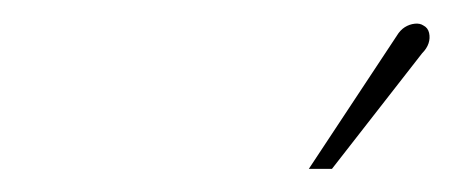

<svg xmlns="http://www.w3.org/2000/svg" viewBox="-20 -732 391 166"><path d="M345 -686Q349 -690 350.5 -694.5Q352 -699 351 -703.5Q350 -708 346 -710Q343 -712 338.5 -711.5Q334 -711 330 -708.5Q326 -706 323 -701L247 -586H267Z"/></svg>

Font: Advent Pro Thin
Style: Italic
Weight: 250
Italic angle: -12°
Version: Version 3.000